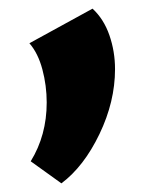

<svg xmlns="http://www.w3.org/2000/svg" viewBox="-20 -191 337 444"><path d="M51 182Q88 122 88 46Q88 7 78 -30.5Q68 -68 48 -91L194 -171Q220 -147 233 -109.5Q246 -72 246 -31Q246 44 210 119Q174 194 122 233Z"/></svg>

Font: Ysabeau Heavy
Style: Regular
Weight: 800
Designer: Christian Thalmann (Catharsis Fonts)
Version: Version 0.003